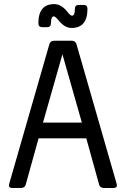

<svg xmlns="http://www.w3.org/2000/svg" viewBox="-20 -935 626 955"><path d="M372.1 -910.6H395.5Q415 -910.6 415 -891.1Q415 -795.9 335.9 -795.9Q301.3 -795.9 270.5 -834.5Q255.4 -853.5 247.6 -853.5Q233.4 -853.5 233.4 -819.3Q233.4 -799.8 213.9 -799.8H190.4Q170.9 -799.8 170.9 -819.3Q170.9 -914.6 250 -914.6Q284.7 -914.6 315.4 -876Q330.1 -856.9 338.4 -856.9Q352.5 -856.9 352.5 -891.1Q352.5 -910.6 372.1 -910.6ZM42.5 0Q24.4 0 24.4 -12.7Q24.4 -16.1 26.4 -22.9L225.6 -715.3Q230.5 -732.4 250 -732.4H335.9Q355.5 -732.4 360.4 -715.3L559.6 -22.9Q561.5 -16.1 561.5 -12.7Q561.5 0 543.5 0H497.6Q477.5 0 473.1 -16.6L409.2 -247.1H171.9L107.9 -16.6Q103.5 0 83.5 0ZM387.2 -325.2 290.5 -665 193.8 -325.2Z"/></svg>

Font: Simply Mono
Style: Book
Weight: 400
Designer: Wojciech Kalinowski "wmk69" (wmk69@o2.pl)
Foundry: Wojciech Kalinowski "wmk69" (wmk69@o2.pl)
Version: Version 1.0.0